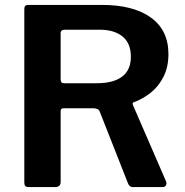

<svg xmlns="http://www.w3.org/2000/svg" viewBox="-20 -762 753 782"><path d="M656 -24Q660 -15 656 -7.5Q652 0 643 0H521Q507 0 501 -16L386 -308Q381 -321 359 -321H239Q232 -321 229.5 -317.5Q227 -314 227 -310V-21Q227 0 204 0H98Q87 0 83 -4.5Q79 -9 79 -18V-725Q79 -742 94 -742H395Q523 -742 594.5 -690.5Q666 -639 666 -542Q666 -489 646 -449.5Q626 -410 594 -384.5Q562 -359 526 -346Q517 -344 522 -333L656 -24ZM374 -423Q442 -423 477.5 -450Q513 -477 513 -531Q513 -586 479 -613.5Q445 -641 386 -641H245Q227 -641 227 -627V-438Q227 -423 240 -423H374Z"/></svg>

Font: Libre Franklin Thin SemiBold
Style: Regular
Weight: 600
Version: Version 3.000